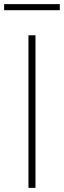

<svg xmlns="http://www.w3.org/2000/svg" viewBox="-43 -911 310 931"><path d="M95 0V-740H129V0ZM-23 -861.5V-891H247V-861.5Z"/></svg>

Font: Encode Sans Condensed Thin Thin
Style: Regular
Weight: 250
Version: Version 3.002